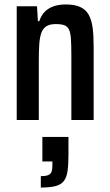

<svg xmlns="http://www.w3.org/2000/svg" viewBox="-20 -538 492 861"><path d="M55 0V-510H146L150 -443H156Q165 -469 180.5 -485Q196 -501 219.5 -509.5Q243 -518 275 -518Q315 -518 340 -506.5Q365 -495 378 -471.5Q391 -448 395.5 -412.5Q400 -377 400 -327V0H300V-289Q300 -337 298 -364.5Q296 -392 289 -406Q282 -420 268 -425Q254 -430 230 -430Q203 -430 187.5 -420Q172 -410 165 -389.5Q158 -369 156 -338.5Q154 -308 154 -265V0ZM163 303V252Q184 252 195.5 247.5Q207 243 211 232.5Q215 222 215 202V186H170V76H287V156Q287 200 283 228.5Q279 257 266.5 273.5Q254 290 229 296.5Q204 303 163 303Z"/></svg>

Font: Saira Condensed SemiBold
Style: Regular
Weight: 600
Width: 3
Designer: Hector Gatti with collaboration of the Omnibus-Type team
Foundry: Omnibus-Type
Version: Version 1.100